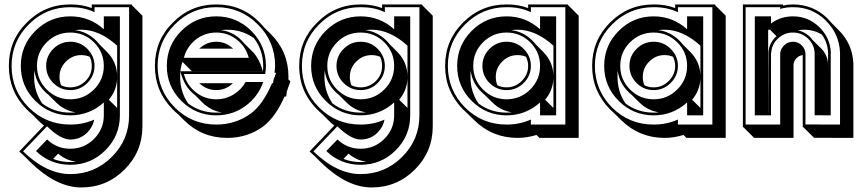

<svg xmlns="http://www.w3.org/2000/svg" viewBox="-20 -554 3858 857"><path d="M217.3 155.3Q252.9 169.4 293.9 169.4Q306.6 169.4 319.8 168Q296.9 165 276.9 155.8Q256.8 146.5 239.7 131.8ZM502.9 -205.1Q501 -150.4 465.8 -108.9L502.9 -72.3ZM132.3 -210.9Q132.3 -177.2 141.4 -147.7Q150.4 -118.2 168.9 -91.8Q223.6 -51.3 293.9 -51.3Q305.7 -51.3 317.4 -52.7Q267.1 -60.1 229.5 -97.7L196.3 -130.9Q188.5 -136.7 179.7 -145.5Q139.6 -186.5 133.8 -239.7Q132.8 -232.4 132.6 -225.3Q132.3 -218.3 132.3 -210.9ZM342.8 -421.4Q335.4 -421.4 328.4 -420.9Q321.3 -420.4 314.5 -419.4Q366.7 -413.6 407.7 -374Q412.1 -369.6 416 -365.2Q419.9 -360.8 423.8 -356L457 -322.8Q502.9 -276.9 502.9 -210.9V-350.1Q424.3 -421.4 342.8 -421.4ZM293.9 -164.1Q332.5 -164.1 361.3 -191.9Q375.5 -206.1 382.6 -222.7Q389.6 -239.3 389.6 -259.8Q389.6 -281.7 380.9 -300.3Q363.3 -308.1 342.8 -308.1Q303.2 -308.1 274.4 -279.3Q245.6 -250.5 245.6 -210.9Q245.6 -189.9 252.9 -173.3Q271 -164.1 293.9 -164.1ZM176.3 6.3Q169.4 1 162.6 -4.9Q155.8 -10.7 149.4 -17.6L122.1 -44.9Q116.2 -49.8 110.6 -54.9Q105 -60.1 99.6 -65.4Q19.5 -145.5 19.5 -259.8Q19.5 -374.5 99.6 -453.1Q179.2 -534.2 293.9 -534.2Q320.8 -534.2 343.8 -530.3Q366.7 -526.4 389.6 -518.1V-534.2H568.4V-531.2L615.7 -483.9V9.8Q615.7 123 536.1 202.6Q456.1 282.7 342.8 282.7Q231.9 282.7 116.7 170.9L89.4 143.6Q83.5 138.2 77.6 132.8Q71.8 127.4 65.9 122.1ZM190.4 68.4Q233.4 109.9 293.9 109.9Q355.5 109.9 399.4 66.2Q443.4 22.5 443.4 -39.1V-96.7Q379.4 -39.1 293.9 -39.1Q202.6 -39.1 137.7 -103.8Q72.8 -168.5 72.8 -259.8Q72.8 -351.1 137.7 -416Q202.6 -481 293.9 -481Q379.4 -481 443.4 -423.3V-481H515.1V-39.1Q515.1 52.2 450.2 116.9Q385.3 181.6 293.9 181.6Q204.6 181.6 140.6 120.1ZM293.9 -110.8Q355.5 -110.8 399.4 -154.5Q443.4 -198.2 443.4 -259.8Q443.4 -321.8 399.4 -365.2Q355.5 -408.7 293.9 -408.7Q231.9 -408.7 188.5 -365.2Q145 -321.8 145 -259.8Q145 -198.2 188.5 -154.5Q231.9 -110.8 293.9 -110.8ZM293.9 -151.9Q249.5 -151.9 217.8 -183.6Q186 -215.3 186 -259.8Q186 -304.2 217.8 -335.9Q249.5 -367.7 293.9 -367.7Q338.4 -367.7 370.1 -335.9Q401.9 -303.2 401.9 -259.8Q401.9 -216.3 370.1 -183.6Q338.4 -151.9 293.9 -151.9ZM83 121.6Q187.5 223.1 293.9 223.1Q402.3 223.1 479.5 146Q556.2 69.3 556.2 -39.1V-522H401.9V-499.5Q376 -511.7 350.1 -516.8Q324.2 -522 293.9 -522Q184.6 -522 108.4 -444.8Q31.7 -368.7 31.7 -259.8Q31.7 -150.9 108.4 -74.2Q184.6 2 293.9 2Q351.1 2 400.4 -20Q397.5 -3.9 389.9 10.3Q382.3 24.4 370.1 37.1Q338.4 68.8 293.9 68.8Q250.5 68.8 189.9 9.8Z M945.3 -51.3Q951.7 -51.3 957.8 -51.3Q963.9 -51.3 970.2 -52.2Q929.7 -58.1 895 -85.9Q892.1 -88.4 889.4 -90.8Q886.7 -93.3 884.3 -95.7L849.6 -130.4Q846.7 -132.3 845.2 -133.8Q802.7 -167.5 785.2 -234.9Q784.7 -229 784.4 -223.1Q784.2 -217.3 784.2 -210.9Q784.2 -144.5 819.3 -92.8Q873 -51.3 945.3 -51.3ZM994.1 -421.4Q986.8 -421.4 979.7 -420.9Q972.7 -420.4 965.8 -419.4Q1009.3 -414.6 1045.4 -385.7Q1058.1 -375 1069.8 -360.4L1105.5 -325.2Q1138.2 -292.5 1152.8 -236.3H835.9L794.4 -277.8Q791 -267.6 788.6 -257.3Q786.1 -247.1 785.2 -235.8H1153.3Q1154.3 -242.7 1154.5 -248.5Q1154.8 -254.4 1154.8 -259.8Q1154.8 -329.6 1113.3 -383.8Q1060.1 -421.4 994.1 -421.4ZM773.4 -45.4Q762.7 -53.7 751.5 -65.4Q671.4 -145.5 671.4 -259.8Q671.4 -374.5 751.5 -453.1Q831.1 -534.2 945.3 -534.2Q1060.1 -534.2 1139.2 -453.6Q1144.5 -447.8 1149.9 -442.1Q1155.3 -436.5 1160.2 -430.2L1188.5 -402.3Q1267.6 -323.7 1267.6 -210.9Q1267.6 -207.5 1267.3 -204.8Q1267.1 -202.1 1267.1 -199.7L1275.9 -190.9Q1272.9 -181.2 1270 -173.3Q1267.1 -165.5 1264.6 -158.7H1265.1Q1264.2 -156.2 1262.9 -153.1Q1261.7 -149.9 1260.7 -147.5Q1260.3 -142.6 1259 -134.8Q1257.8 -127 1257.3 -123H1250Q1210 -31.7 1154.8 10.3Q1085 61.5 994.1 61.5Q880.4 61.5 801.3 -17.6ZM869.6 -336.9Q872.1 -339.4 874 -340.8Q876 -342.3 878.4 -344.2Q907.7 -367.7 945.3 -367.7Q982.4 -367.7 1011.7 -344.2Q1016.6 -340.3 1020.5 -336.9ZM1000 -167Q976.1 -151.9 945.3 -151.9Q908.2 -151.9 878.4 -174.8H878.9Q873.5 -178.2 869.6 -182.6H1019.5Q1009.3 -172.4 1000 -167ZM1090.3 -295.9Q1078.1 -344.2 1037.8 -376.5Q997.6 -408.7 945.3 -408.7Q893.1 -408.7 853 -376.5Q813 -344.2 800.8 -295.9ZM945.3 -39.1Q854 -39.1 789.3 -103.8Q724.6 -168.5 724.6 -259.8Q724.6 -351.1 789.3 -416Q854 -481 945.3 -481Q1036.6 -481 1101.8 -416Q1167 -351.1 1167 -259.8Q1167 -242.7 1163.6 -223.6H800.8Q813 -175.3 853 -143.1Q893.1 -110.8 945.3 -110.8Q987.3 -110.8 1022.2 -132.1Q1057.1 -153.3 1076.2 -188H1154.8Q1132.3 -122.6 1075.4 -80.8Q1018.6 -39.1 945.3 -39.1ZM945.3 2Q1031.7 2 1099.6 -47.4Q1154.3 -87.9 1194.3 -182.6H1198.7L1201.2 -198.7Q1203.6 -206.1 1206.8 -213.4Q1210 -220.7 1212.4 -229H1205.1Q1206.1 -238.8 1207 -246.6Q1208 -254.4 1208 -259.8Q1208 -368.7 1130.9 -444.8Q1054.7 -522 945.3 -522Q836.4 -522 760.3 -444.8Q683.6 -368.7 683.6 -259.8Q683.6 -150.9 760.3 -74.2Q836.4 2 945.3 2Z M1513.2 155.3Q1548.8 169.4 1589.8 169.4Q1602.5 169.4 1615.7 168Q1592.8 165 1572.8 155.8Q1552.7 146.5 1535.6 131.8ZM1798.8 -205.1Q1796.9 -150.4 1761.7 -108.9L1798.8 -72.3ZM1428.2 -210.9Q1428.2 -177.2 1437.3 -147.7Q1446.3 -118.2 1464.8 -91.8Q1519.5 -51.3 1589.8 -51.3Q1601.6 -51.3 1613.3 -52.7Q1563 -60.1 1525.4 -97.7L1492.2 -130.9Q1484.4 -136.7 1475.6 -145.5Q1435.5 -186.5 1429.7 -239.7Q1428.7 -232.4 1428.5 -225.3Q1428.2 -218.3 1428.2 -210.9ZM1638.7 -421.4Q1631.3 -421.4 1624.3 -420.9Q1617.2 -420.4 1610.4 -419.4Q1662.6 -413.6 1703.6 -374Q1708 -369.6 1711.9 -365.2Q1715.8 -360.8 1719.7 -356L1752.9 -322.8Q1798.8 -276.9 1798.8 -210.9V-350.1Q1720.2 -421.4 1638.7 -421.4ZM1589.8 -164.1Q1628.4 -164.1 1657.2 -191.9Q1671.4 -206.1 1678.5 -222.7Q1685.5 -239.3 1685.5 -259.8Q1685.5 -281.7 1676.8 -300.3Q1659.2 -308.1 1638.7 -308.1Q1599.1 -308.1 1570.3 -279.3Q1541.5 -250.5 1541.5 -210.9Q1541.5 -189.9 1548.8 -173.3Q1566.9 -164.1 1589.8 -164.1ZM1472.2 6.3Q1465.3 1 1458.5 -4.9Q1451.7 -10.7 1445.3 -17.6L1418 -44.9Q1412.1 -49.8 1406.5 -54.9Q1400.9 -60.1 1395.5 -65.4Q1315.4 -145.5 1315.4 -259.8Q1315.4 -374.5 1395.5 -453.1Q1475.1 -534.2 1589.8 -534.2Q1616.7 -534.2 1639.6 -530.3Q1662.6 -526.4 1685.5 -518.1V-534.2H1864.3V-531.2L1911.6 -483.9V9.8Q1911.6 123 1832 202.6Q1752 282.7 1638.7 282.7Q1527.8 282.7 1412.6 170.9L1385.3 143.6Q1379.4 138.2 1373.5 132.8Q1367.7 127.4 1361.8 122.1ZM1486.3 68.4Q1529.3 109.9 1589.8 109.9Q1651.4 109.9 1695.3 66.2Q1739.3 22.5 1739.3 -39.1V-96.7Q1675.3 -39.1 1589.8 -39.1Q1498.5 -39.1 1433.6 -103.8Q1368.7 -168.5 1368.7 -259.8Q1368.7 -351.1 1433.6 -416Q1498.5 -481 1589.8 -481Q1675.3 -481 1739.3 -423.3V-481H1811V-39.1Q1811 52.2 1746.1 116.9Q1681.2 181.6 1589.8 181.6Q1500.5 181.6 1436.5 120.1ZM1589.8 -110.8Q1651.4 -110.8 1695.3 -154.5Q1739.3 -198.2 1739.3 -259.8Q1739.3 -321.8 1695.3 -365.2Q1651.4 -408.7 1589.8 -408.7Q1527.8 -408.7 1484.4 -365.2Q1440.9 -321.8 1440.9 -259.8Q1440.9 -198.2 1484.4 -154.5Q1527.8 -110.8 1589.8 -110.8ZM1589.8 -151.9Q1545.4 -151.9 1513.7 -183.6Q1481.9 -215.3 1481.9 -259.8Q1481.9 -304.2 1513.7 -335.9Q1545.4 -367.7 1589.8 -367.7Q1634.3 -367.7 1666 -335.9Q1697.8 -303.2 1697.8 -259.8Q1697.8 -216.3 1666 -183.6Q1634.3 -151.9 1589.8 -151.9ZM1378.9 121.6Q1483.4 223.1 1589.8 223.1Q1698.2 223.1 1775.4 146Q1852.1 69.3 1852.1 -39.1V-522H1697.8V-499.5Q1671.9 -511.7 1646 -516.8Q1620.1 -522 1589.8 -522Q1480.5 -522 1404.3 -444.8Q1327.6 -368.7 1327.6 -259.8Q1327.6 -150.9 1404.3 -74.2Q1480.5 2 1589.8 2Q1647 2 1696.3 -20Q1693.4 -3.9 1685.8 10.3Q1678.2 24.4 1666 37.1Q1634.3 68.8 1589.8 68.8Q1546.4 68.8 1485.8 9.8Z M2450.2 -72.3V-205.1Q2448.2 -150.4 2413.1 -108.9ZM2241.2 -51.3Q2252.9 -51.3 2264.6 -52.7Q2214.4 -60.1 2176.8 -97.7L2142.6 -131.3Q2134.3 -137.7 2127 -145.5Q2087.4 -185.5 2081.1 -237.8Q2080.1 -231 2080.1 -224.4Q2080.1 -217.8 2080.1 -210.9Q2080.1 -144.5 2115.2 -92.8Q2168.9 -51.3 2241.2 -51.3ZM2404.3 -322.8Q2448.2 -278.8 2450.2 -217.3V-350.1Q2371.6 -421.4 2290 -421.4Q2282.7 -421.4 2275.6 -420.9Q2268.6 -420.4 2261.7 -419.4Q2314 -413.6 2355 -374Q2359.4 -369.6 2363.3 -365.2Q2367.2 -360.8 2371.1 -356ZM2241.2 -164.1Q2280.3 -164.1 2308.6 -192.4Q2337.4 -221.2 2337.4 -259.8Q2337.4 -271 2335 -280.8Q2332.5 -290.5 2328.1 -300.3Q2311 -308.1 2290 -308.1Q2250.5 -308.1 2221.7 -279.3Q2192.9 -250.5 2192.9 -210.9Q2192.9 -189.9 2200.2 -173.3Q2218.3 -164.1 2241.2 -164.1ZM2067.4 -46.4Q2057.1 -55.2 2046.9 -65.4Q2007.3 -106 1987.1 -154.1Q1966.8 -202.1 1966.8 -259.8Q1966.8 -373.5 2046.9 -453.6Q2127.4 -534.2 2241.2 -534.2Q2268.6 -534.2 2291.5 -530.3Q2314.5 -526.4 2337.4 -518.1V-534.2H2515.6V-531.2L2563 -483.9V61.5H2387.7L2374.5 48.3Q2354 54.7 2333 58.1Q2312 61.5 2290 61.5Q2177.2 61.5 2096.7 -17.6ZM2241.2 -39.1Q2149.9 -39.1 2085.2 -103.8Q2020.5 -168.5 2020.5 -259.8Q2020.5 -351.1 2085.2 -416Q2149.9 -481 2241.2 -481Q2326.7 -481 2390.6 -423.3V-481H2462.4V-39.1H2390.6V-96.7Q2326.7 -39.1 2241.2 -39.1ZM2241.2 -110.8Q2302.7 -110.8 2346.7 -154.5Q2390.6 -198.2 2390.6 -259.8Q2390.6 -321.8 2346.7 -365.2Q2302.7 -408.7 2241.2 -408.7Q2179.7 -408.7 2136 -365.2Q2092.3 -321.8 2092.3 -259.8Q2092.3 -198.2 2136 -154.5Q2179.7 -110.8 2241.2 -110.8ZM2241.2 -151.9Q2196.8 -151.9 2165 -183.6Q2133.3 -215.3 2133.3 -259.8Q2133.3 -304.2 2165 -335.9Q2196.8 -367.7 2241.2 -367.7Q2285.6 -367.7 2317.4 -335.9Q2349.6 -303.7 2349.6 -259.8Q2349.6 -215.8 2317.4 -183.6Q2285.6 -151.9 2241.2 -151.9ZM2241.2 2Q2299.8 2 2349.6 -20.5V2H2503.4V-522H2349.6V-499.5Q2323.2 -511.7 2297.6 -516.8Q2272 -522 2241.2 -522Q2132.8 -522 2055.7 -444.8Q1979 -368.2 1979 -259.8Q1979 -151.9 2055.7 -74.2Q2132.3 2 2241.2 2Z M3106.4 -72.3V-205.1Q3104.5 -150.4 3069.3 -108.9ZM2897.5 -51.3Q2909.2 -51.3 2920.9 -52.7Q2870.6 -60.1 2833 -97.7L2798.8 -131.3Q2790.5 -137.7 2783.2 -145.5Q2743.7 -185.5 2737.3 -237.8Q2736.3 -231 2736.3 -224.4Q2736.3 -217.8 2736.3 -210.9Q2736.3 -144.5 2771.5 -92.8Q2825.2 -51.3 2897.5 -51.3ZM3060.5 -322.8Q3104.5 -278.8 3106.4 -217.3V-350.1Q3027.8 -421.4 2946.3 -421.4Q2939 -421.4 2931.9 -420.9Q2924.8 -420.4 2918 -419.4Q2970.2 -413.6 3011.2 -374Q3015.6 -369.6 3019.5 -365.2Q3023.4 -360.8 3027.3 -356ZM2897.5 -164.1Q2936.5 -164.1 2964.8 -192.4Q2993.7 -221.2 2993.7 -259.8Q2993.7 -271 2991.2 -280.8Q2988.8 -290.5 2984.4 -300.3Q2967.3 -308.1 2946.3 -308.1Q2906.7 -308.1 2877.9 -279.3Q2849.1 -250.5 2849.1 -210.9Q2849.1 -189.9 2856.4 -173.3Q2874.5 -164.1 2897.5 -164.1ZM2723.6 -46.4Q2713.4 -55.2 2703.1 -65.4Q2663.6 -106 2643.3 -154.1Q2623 -202.1 2623 -259.8Q2623 -373.5 2703.1 -453.6Q2783.7 -534.2 2897.5 -534.2Q2924.8 -534.2 2947.8 -530.3Q2970.7 -526.4 2993.7 -518.1V-534.2H3171.9V-531.2L3219.2 -483.9V61.5H3043.9L3030.8 48.3Q3010.3 54.7 2989.3 58.1Q2968.3 61.5 2946.3 61.5Q2833.5 61.5 2752.9 -17.6ZM2897.5 -39.1Q2806.2 -39.1 2741.5 -103.8Q2676.8 -168.5 2676.8 -259.8Q2676.8 -351.1 2741.5 -416Q2806.2 -481 2897.5 -481Q2982.9 -481 3046.9 -423.3V-481H3118.7V-39.1H3046.9V-96.7Q2982.9 -39.1 2897.5 -39.1ZM2897.5 -110.8Q2959 -110.8 3002.9 -154.5Q3046.9 -198.2 3046.9 -259.8Q3046.9 -321.8 3002.9 -365.2Q2959 -408.7 2897.5 -408.7Q2835.9 -408.7 2792.2 -365.2Q2748.5 -321.8 2748.5 -259.8Q2748.5 -198.2 2792.2 -154.5Q2835.9 -110.8 2897.5 -110.8ZM2897.5 -151.9Q2853 -151.9 2821.3 -183.6Q2789.6 -215.3 2789.6 -259.8Q2789.6 -304.2 2821.3 -335.9Q2853 -367.7 2897.5 -367.7Q2941.9 -367.7 2973.6 -335.9Q3005.9 -303.7 3005.9 -259.8Q3005.9 -215.8 2973.6 -183.6Q2941.9 -151.9 2897.5 -151.9ZM2897.5 2Q2956.1 2 3005.9 -20.5V2H3159.7V-522H3005.9V-499.5Q2979.5 -511.7 2953.9 -516.8Q2928.2 -522 2897.5 -522Q2789.1 -522 2711.9 -444.8Q2635.3 -368.2 2635.3 -259.8Q2635.3 -151.9 2711.9 -74.2Q2788.6 2 2897.5 2Z M3408.7 -51.3H3409.2Q3409.2 -85 3409.2 -117.9Q3409.2 -150.9 3409.7 -184.1Q3409.7 -196.8 3409.7 -214.6Q3409.7 -232.4 3409.9 -251.2Q3410.2 -270 3410.2 -287.8Q3410.2 -305.7 3410.2 -318.8Q3411.1 -340.8 3419.9 -358.6Q3428.7 -376.5 3444.3 -391.1L3445.8 -392.6L3417 -421.4H3408.7ZM3675.8 -227.5Q3675.8 -250.5 3676 -272.9Q3676.3 -295.4 3676.3 -318.4Q3674.3 -363.3 3648.9 -399.4Q3612.8 -421.4 3568.4 -421.4Q3555.2 -421.4 3542 -418.5Q3570.8 -412.1 3593.8 -391.1Q3597.7 -387.2 3601.1 -383.1Q3604.5 -378.9 3607.9 -374.5L3641.6 -341.3L3644.5 -338.4Q3658.7 -324.7 3666.7 -307.1Q3674.8 -289.6 3675.8 -270ZM3723.6 -419.4Q3785.2 -357.9 3789.1 -271V61.5L3613.3 61L3565.9 13.7H3563V-308.1Q3547.9 -306.2 3537.6 -296.4Q3524.9 -285.2 3522 -268.1V61.5H3346.2L3298.8 14.2H3295.9V-534.2H3474.6V-531.2L3476.1 -529.3Q3497.1 -534.2 3519.5 -534.2Q3564 -534.2 3602.8 -518.6Q3641.6 -502.9 3672.9 -472.2Q3678.2 -466.8 3682.9 -461.4Q3687.5 -456.1 3692.4 -450.7ZM3349.1 -39.1V-481H3421.4V-449.2Q3464.4 -481 3519.5 -481Q3587.4 -481 3636.5 -433.6Q3685.5 -386.2 3688.5 -318.8H3688V-39.1L3616.2 -39.6V-318.8Q3613.8 -356.4 3585.7 -382.6Q3557.6 -408.7 3519.5 -408.7Q3481 -408.7 3452.9 -382.6Q3424.8 -356.4 3422.4 -318.8H3421.4V-39.1ZM3462.4 2V-317.4Q3465.3 -338.4 3481.4 -353Q3497.6 -367.7 3519.5 -367.7Q3541.5 -367.7 3557.1 -353Q3564.9 -345.7 3569.3 -336.7Q3573.7 -327.6 3575.2 -317.9V1.5L3729.5 2V-319.8Q3725.6 -404.3 3664.6 -463.4H3665Q3605 -522 3519.5 -522Q3488.8 -522 3462.4 -514.2V-522H3308.1V2Z"/></svg>

Font: Gondrin
Style: Regular
Weight: 400
Designer: Peter Wiegel, original typeface by Carl Albert Fahrenwaldt 1901
Foundry: Peter Wiegel
Version: Version 1.000 2010 initial release